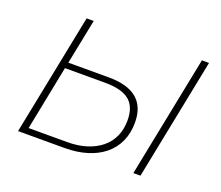

<svg xmlns="http://www.w3.org/2000/svg" viewBox="-116 -869 1197 1039"><g transform="rotate(20 482.0 -350.0)"><path d="M439 -441Q656 -441 656 -259Q656 -199 634.5 -151Q613 -103 572.5 -69.5Q532 -36 474 -18Q416 0 344 0H77L217 -700H258L206 -441ZM347 -35Q409 -35 458 -50.5Q507 -66 542 -94.5Q577 -123 595.5 -164Q614 -205 614 -257Q614 -335 570 -371Q526 -407 429 -407H199L125 -35ZM881 -700H922L782 0H741Z"/></g></svg>

Font: Argentum Sans ExtraLight
Style: Italic
Weight: 200
Italic angle: -11°
Designer: Julieta Ulanovsky (font), Cristiano Sobral (main changes and remaster)
Foundry: Julieta Ulanovsky (font), Cristiano Sobral (main changes and remaster)
Version: Version 2.007;June 15, 2022;FontCreator 14.0.0.2814 64-bit; 